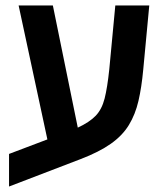

<svg xmlns="http://www.w3.org/2000/svg" viewBox="-20 -618 586 701"><path d="M13 63V-56L153 -109L48 -598H173L264 -152Q307 -172 329.5 -195.5Q352 -219 362 -258.5Q372 -298 379 -365L401 -598H525L503 -364Q497 -299 485.5 -249.5Q474 -200 450.5 -161.5Q427 -123 384.5 -93Q342 -63 274 -37Z"/></svg>

Font: Noto Sans Hebrew SemiCondensed SemiBold
Style: Regular
Weight: 600
Width: 4
Designer: Monotype Design Team
Foundry: Monotype Imaging Inc.
Version: Version 2.004; ttfautohint (v1.8.4.7-5d5b)